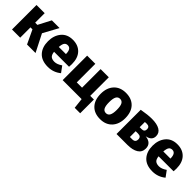

<svg xmlns="http://www.w3.org/2000/svg" viewBox="211 -1667 2954 2954"><g transform="rotate(45 1688.0 -190.5)"><path d="M553 -533 418 -285 563 0H378L272 -224H229V0H51V-533H229V-326H277L385 -533Z M1080 -275Q1080 -269 1077 -215H751Q758 -154 785.5 -131.5Q813 -109 864 -109Q920 -109 988 -156L1060 -58Q968 18 847 18Q711 18 640.5 -58.5Q570 -135 570 -264Q570 -388 637 -469.5Q704 -551 827 -551Q944 -551 1012 -478.5Q1080 -406 1080 -275ZM905 -319V-325Q903 -436 830 -436Q793 -436 774 -410Q755 -384 750 -319Z M1624 -129H1704V170H1585L1566 0H1153V-533H1331V-129H1446V-533H1624Z M1982 -551Q2107 -551 2178 -476Q2249 -401 2249 -266Q2249 -136 2177.5 -59Q2106 18 1982 18Q1857 18 1786 -57Q1715 -132 1715 -267Q1715 -397 1786.5 -474Q1858 -551 1982 -551ZM1898 -267Q1898 -184 1918.5 -147.5Q1939 -111 1982 -111Q2025 -111 2045.5 -148.5Q2066 -186 2066 -266Q2066 -348 2045.5 -385Q2025 -422 1982 -422Q1939 -422 1918.5 -384.5Q1898 -347 1898 -267Z M2667 -293Q2803 -277 2803 -161Q2803 -80 2738 -40Q2673 0 2561 0H2325V-527Q2458 -551 2546 -551Q2657 -551 2718.5 -514.5Q2780 -478 2780 -407Q2780 -314 2667 -293ZM2542 -441Q2519 -441 2503 -439V-326H2546Q2606 -326 2606 -384Q2606 -441 2542 -441ZM2554 -113Q2621 -113 2621 -178Q2621 -239 2555 -239H2503V-113Z M3354 -275Q3354 -269 3351 -215H3025Q3032 -154 3059.5 -131.5Q3087 -109 3138 -109Q3194 -109 3262 -156L3334 -58Q3242 18 3121 18Q2985 18 2914.5 -58.5Q2844 -135 2844 -264Q2844 -388 2911 -469.5Q2978 -551 3101 -551Q3218 -551 3286 -478.5Q3354 -406 3354 -275ZM3179 -319V-325Q3177 -436 3104 -436Q3067 -436 3048 -410Q3029 -384 3024 -319Z"/></g></svg>

Font: FiraGO ExtraBold
Style: Regular
Weight: 800
Designer: bBox Type
Foundry: bBox Type GmbH
Version: Version 1.001;PS 001.001;hotconv 1.0.88;makeotf.lib2.5.64775